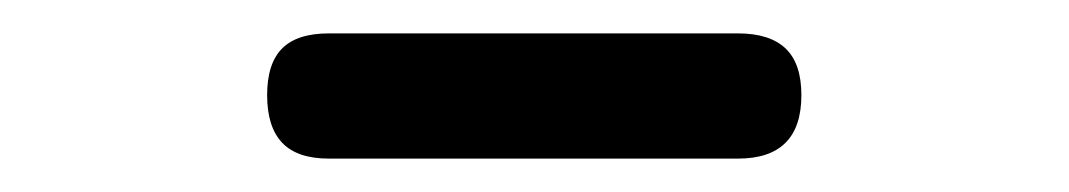

<svg xmlns="http://www.w3.org/2000/svg" viewBox="-20 -765 640 115"><path d="M177 -670Q158 -670 149 -679.5Q140 -689 140 -708Q140 -727 149 -736Q158 -745 177 -745H422Q441 -745 450.5 -736Q460 -727 460 -708Q460 -689 450.5 -679.5Q441 -670 422 -670Z"/></svg>

Font: Maple Mono Normal
Style: Regular
Weight: 400
Monospace: yes
Designer: subframe7536
Version: Version 7.000